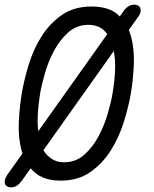

<svg xmlns="http://www.w3.org/2000/svg" viewBox="-44 -768 664 827"><path d="M218 10Q144 10 104 -27Q95 -34 88 -43L49 12Q39 25 28 32Q17 39 3 39Q-5 39 -12 35.5Q-19 32 -22 25Q-25 18 -23 8Q-21 -2 -12 -16L53 -107L49 -119Q34 -175 37 -241Q40 -307 50 -367Q60 -425 80 -490.5Q100 -556 135 -611.5Q170 -667 222.5 -703.5Q275 -740 350 -740Q425 -740 465 -704L472 -697L488 -720Q498 -734 509.5 -741Q521 -748 535 -748Q543 -748 550 -744.5Q557 -741 560 -734.5Q563 -728 561.5 -717.5Q560 -707 550 -694L511 -639Q516 -626 520 -613Q535 -557 532.5 -492Q530 -427 520 -368Q510 -308 489 -241.5Q468 -175 432.5 -119Q397 -63 344.5 -26.5Q292 10 218 10ZM232 -69Q283 -69 319.5 -102Q356 -135 380.5 -181Q405 -227 420 -278.5Q435 -330 441 -367Q445 -391 448.5 -422Q452 -453 452 -486Q452 -517 446 -548L143 -121Q156 -99 177 -85Q199 -69 232 -69ZM121 -203 418 -621Q407 -636 393 -646Q370 -661 337 -661Q286 -661 249.5 -628Q213 -595 188.5 -549Q164 -503 149.5 -452.5Q135 -402 129 -366Q125 -341 121.5 -309.5Q118 -278 118 -245Q118 -224 121 -203Z"/></svg>

Font: Maple Mono Light
Style: Italic
Weight: 300
Italic angle: -10°
Monospace: yes
Designer: subframe7536
Version: Version 7.000